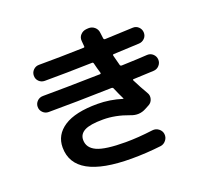

<svg xmlns="http://www.w3.org/2000/svg" viewBox="-142 -977 1284 1200"><g transform="rotate(-20 500.0 -377.0)"><path d="M148.4 -398.4Q126 -398.4 110.4 -414.1Q94.7 -429.7 94.7 -451.7Q94.7 -473.6 110.4 -489.3Q126 -504.9 149.4 -504.9Q274.4 -504.9 530.3 -510.7Q538.1 -510.7 536.1 -519.5Q525.4 -553.7 517.6 -586.9Q515.6 -594.7 508.8 -594.7Q331.1 -589.8 192.4 -589.8Q169.9 -589.8 154.3 -605Q138.7 -620.1 138.7 -642.6Q138.7 -665 154.3 -680.7Q169.9 -696.3 192.4 -696.3Q323.2 -696.3 490.2 -701.2Q499 -701.2 497.1 -710L494.1 -746.1Q492.2 -769.5 507.8 -786.1Q523.4 -802.7 546.9 -804.7L560.5 -805.7Q584 -806.6 601.6 -791.5Q619.1 -776.4 621.1 -752Q622.1 -737.3 626 -713.9Q627.9 -706.1 635.7 -706.1Q697.3 -708 822.3 -713.9Q844.7 -714.8 860.4 -699.7Q876 -684.6 877 -663.1Q877.9 -639.6 862.3 -624Q846.7 -608.4 825.2 -607.4Q768.6 -604.5 654.3 -599.6Q646.5 -599.6 648.4 -590.8Q665 -527.3 666 -523.4Q667 -516.6 676.8 -515.6Q793.9 -519.5 848.6 -523.4Q871.1 -524.4 887.2 -509.3Q903.3 -494.1 904.3 -472.2Q905.3 -450.2 890.1 -433.6Q875 -417 852.5 -416Q808.6 -414.1 718.8 -410.2Q710 -410.2 712.9 -403.3Q740.2 -348.6 769.5 -298.8Q781.2 -280.3 775.4 -257.8Q769.5 -235.4 750 -224.6L722.7 -210Q674.8 -183.6 621.1 -205.1Q533.2 -238.3 451.2 -238.3Q365.2 -238.3 328.1 -218.8Q291 -199.2 291 -160.2Q291 -107.4 346.2 -82Q401.4 -56.6 537.1 -56.6Q619.1 -56.6 717.8 -69.3Q741.2 -72.3 759.8 -58.1Q778.3 -43.9 781.2 -22.5Q784.2 1 769.5 19.5Q754.9 38.1 733.4 41Q634.8 52.7 537.1 52.7Q154.3 52.7 154.3 -160.2Q154.3 -244.1 229 -293Q303.7 -341.8 451.2 -341.8Q533.2 -341.8 614.3 -316.4H616.2V-319.3Q599.6 -352.5 580.1 -398.4Q577.1 -405.3 568.4 -405.3Q321.3 -398.4 148.4 -398.4Z"/></g></svg>

Font: Rounded Mgen+ 1m bold
Style: Bold
Weight: 700
Designer: [Source Han Sans]
Ryoko NISHIZUKA  (kana & ideographs); Paul D. Hunt (Latin, Greek & Cyrillic); Wenlong ZHANG  (bopomofo
Version: Version 1.059.20150602